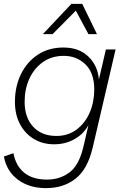

<svg xmlns="http://www.w3.org/2000/svg" viewBox="-26 -755 645 990"><path d="M211 215Q125 215 66.5 171.5Q8 128 -6 52L43 35Q56 101 99.5 136Q143 171 216 171Q284 171 333.5 133Q383 95 405 -2L430 -110Q406 -65 359 -38Q312 -11 253 -11Q194 -11 148.5 -38.5Q103 -66 77 -115Q51 -164 51 -230Q51 -309 82 -372.5Q113 -436 169 -473Q225 -510 301 -510Q381 -510 429.5 -463.5Q478 -417 484 -345L520 -500H570L452 6Q426 117 364 166Q302 215 211 215ZM265 -54Q325 -54 369 -87Q413 -120 436.5 -174.5Q460 -229 460 -294Q460 -379 414.5 -423Q369 -467 303 -467Q241 -467 195.5 -435Q150 -403 125.5 -349.5Q101 -296 101 -230Q101 -149 145 -101.5Q189 -54 265 -54ZM195 -579 342 -735H398L474 -579H430L365 -700L245 -579Z"/></svg>

Font: Work Sans Light
Style: Italic
Weight: 300
Italic angle: -13°
Designer: Wei Huang
Foundry: Wei Huang
Version: Version 2.010; ttfautohint (v1.8.3)